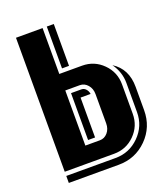

<svg xmlns="http://www.w3.org/2000/svg" viewBox="-144 -826 839 983"><g transform="rotate(-20 275.0 -334.5)"><path d="M549.8 -157.2Q549.8 -65.4 486.6 -2.2Q423.3 61 332 61H60.1V22.9H329.1Q404.3 22.9 458.3 -30.8Q512.2 -84.5 512.2 -160.2V-319.8Q512.2 -378.4 476.1 -429.2Q549.8 -382.8 549.8 -284.2ZM488.8 -160.2Q488.8 -93.3 442.1 -46.6Q395.5 0 329.1 0H60.1V-730H205.1V-480H329.1Q395.5 -480 442.1 -433.3Q488.8 -386.7 488.8 -319.8ZM344.2 -160.2V-319.8Q344.2 -349.6 326.7 -369.9Q309.1 -390.1 284.2 -390.1H205.1V-89.8H284.2Q309.6 -89.8 326.9 -109.9Q344.2 -129.9 344.2 -160.2ZM320.8 -329.1H266.1V-111.8H228V-367.2H284.2Q298.3 -367.2 308.3 -356.4Q318.4 -345.7 320.8 -329.1ZM266.1 -502H228V-730H266.1Z"/></g></svg>

Font: Laconic
Style: Shadow
Weight: 900
Width: 6
Designer: Robby Woodard
Version: Version 1.000